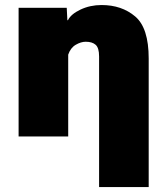

<svg xmlns="http://www.w3.org/2000/svg" viewBox="-20 -548 667 771"><path d="M377.9 203.1H577.1V-313Q577.1 -436 522.9 -481.9Q468.8 -527.8 387.7 -527.8Q341.8 -527.8 303.2 -509.5Q264.6 -491.2 252.9 -466.8H250.5L248 -516.6H54.7V0H253.9V-328.6Q263.2 -356 284.2 -368.2Q305.2 -380.4 324.2 -380.4Q350.1 -380.4 364 -368.2Q377.9 -356 377.9 -321.3Z"/></svg>

Font: Roboto Flex
Style: Optical Size 14.0 Weight 1000 Grade 0.00 Width 100 Slant 0.00 Parametric Thick Stroke 96 Parametric Thin Stroke 79 Parametric Counter Width 468 Parametric Uppercase Height 712 Parametric Lowercase Height 514 Parametric Ascender Height 750 Parametric Descender Depth -203.00 Parametric Figure Height 738
Weight: 1000
Designer: Berlow after Robertson
Foundry: Google
Version: Version 3.000